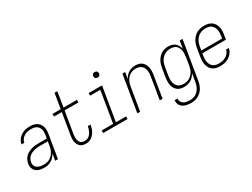

<svg xmlns="http://www.w3.org/2000/svg" viewBox="-66 -1448 3132 2384"><g transform="rotate(-30 1500.0 -256.0)"><path d="M181 8Q159 8 138 5.5Q117 3 98 -4.5Q79 -12 63 -24.5Q47 -37 37.5 -54.5Q28 -72 26 -93.5Q24 -115 27 -136Q31 -161 42 -185Q53 -209 71.5 -227.5Q90 -246 114 -258.5Q138 -271 162 -278.5Q186 -286 211 -288.5Q236 -291 260 -291H383L391 -339Q394 -359 394 -378.5Q394 -398 389 -416Q384 -434 373 -449.5Q362 -465 346 -474.5Q330 -484 310.5 -487.5Q291 -491 271 -491Q246 -491 221 -486Q196 -481 173.5 -467.5Q151 -454 134.5 -431.5Q118 -409 114 -385H74Q78 -406 88 -426.5Q98 -447 113.5 -464.5Q129 -482 148.5 -494.5Q168 -507 188.5 -514.5Q209 -522 231 -525Q253 -528 274 -528Q300 -528 324.5 -523Q349 -518 369.5 -506Q390 -494 405 -475Q420 -456 427 -432.5Q434 -409 434 -383.5Q434 -358 430 -333L375 0H335L351 -96Q338 -73 320 -52.5Q302 -32 279 -18Q256 -4 231 2Q206 8 181 8ZM194 -29Q215 -29 236.5 -33.5Q258 -38 277.5 -49.5Q297 -61 312.5 -77.5Q328 -94 339.5 -113.5Q351 -133 357.5 -154Q364 -175 367 -196L377 -255H260Q240 -255 220 -253Q200 -251 180 -245.5Q160 -240 141 -231Q122 -222 106 -207.5Q90 -193 80 -174Q70 -155 67 -135Q64 -118 66.5 -101.5Q69 -85 77.5 -72Q86 -59 100 -50.5Q114 -42 129 -37Q144 -32 161 -30.5Q178 -29 194 -29Z M774 8Q751 8 730.5 2Q710 -4 694.5 -17Q679 -30 669.5 -49Q660 -68 656 -89Q652 -110 653 -132.5Q654 -155 658 -177L709 -483H597V-520H715L750 -735H790L755 -520H947V-483H749L697 -171Q694 -154 693.5 -137.5Q693 -121 695 -105.5Q697 -90 703 -75Q709 -60 719.5 -49.5Q730 -39 745.5 -34Q761 -29 778 -29Q793 -29 809 -33.5Q825 -38 838.5 -48.5Q852 -59 862.5 -73Q873 -87 880 -102Q887 -117 892 -133Q897 -149 900 -165L901 -170H940L939 -163Q935 -142 929 -122Q923 -102 912.5 -82.5Q902 -63 887.5 -45.5Q873 -28 854.5 -15.5Q836 -3 815 2.5Q794 8 774 8Z M1373 0H1023V-37H1187L1261 -483H1115V-520H1307L1227 -37H1373ZM1310 -631Q1300 -631 1291.5 -634Q1283 -637 1277.5 -644Q1272 -651 1271 -660.5Q1270 -670 1271 -680Q1272 -686 1275 -692Q1278 -698 1284 -702Q1290 -706 1296.5 -707.5Q1303 -709 1309 -709Q1319 -709 1327.5 -706Q1336 -703 1341.5 -696Q1347 -689 1348.5 -679.5Q1350 -670 1348 -660Q1347 -654 1344 -648Q1341 -642 1335.5 -638Q1330 -634 1323 -632.5Q1316 -631 1310 -631Z M1513 0 1599 -520H1639L1624 -430Q1637 -452 1654 -471.5Q1671 -491 1693 -504Q1715 -517 1739 -522.5Q1763 -528 1787 -528Q1814 -528 1839 -521Q1864 -514 1882.5 -497.5Q1901 -481 1912.5 -458.5Q1924 -436 1928 -410.5Q1932 -385 1931 -358Q1930 -331 1925 -305L1875 0H1835L1886 -311Q1890 -332 1891 -353.5Q1892 -375 1888.5 -396Q1885 -417 1876 -435Q1867 -453 1851.5 -466.5Q1836 -480 1816 -485.5Q1796 -491 1774 -491Q1754 -491 1734 -487Q1714 -483 1695 -472.5Q1676 -462 1660.5 -446Q1645 -430 1634.5 -411.5Q1624 -393 1617.5 -373Q1611 -353 1608 -333L1553 0Z M2160 223Q2138 223 2117.5 220.5Q2097 218 2077.5 212Q2058 206 2041 194.5Q2024 183 2013 167Q2002 151 1997.5 131Q1993 111 1996 90H2036Q2033 114 2043.5 134.5Q2054 155 2073 166.5Q2092 178 2115.5 182Q2139 186 2163 186Q2183 186 2203.5 181.5Q2224 177 2243.5 166.5Q2263 156 2278 139.5Q2293 123 2304 104Q2315 85 2321 65Q2327 45 2331 24L2350 -91Q2337 -69 2319 -49Q2301 -29 2278.5 -16Q2256 -3 2231 2.5Q2206 8 2182 8Q2155 8 2130 1Q2105 -6 2085.5 -22Q2066 -38 2054 -60.5Q2042 -83 2038 -108.5Q2034 -134 2035 -161Q2036 -188 2040 -215L2060 -335Q2064 -359 2071 -383Q2078 -407 2091 -429.5Q2104 -452 2122 -471.5Q2140 -491 2162 -504Q2184 -517 2208.5 -522.5Q2233 -528 2257 -528Q2285 -528 2310.5 -521Q2336 -514 2355 -497.5Q2374 -481 2386 -458Q2398 -435 2403 -410L2421 -520H2461L2370 30Q2366 55 2357.5 80Q2349 105 2335.5 127.5Q2322 150 2302.5 169Q2283 188 2259 200.5Q2235 213 2210 218Q2185 223 2160 223ZM2196 -29Q2216 -29 2236.5 -33Q2257 -37 2276 -47.5Q2295 -58 2311 -73.5Q2327 -89 2338.5 -107.5Q2350 -126 2356 -146.5Q2362 -167 2366 -187L2386 -307Q2389 -329 2389.5 -351Q2390 -373 2386.5 -394Q2383 -415 2374 -434Q2365 -453 2349.5 -466.5Q2334 -480 2313 -485.5Q2292 -491 2270 -491Q2250 -491 2229 -487Q2208 -483 2188.5 -472Q2169 -461 2153.5 -445Q2138 -429 2126.5 -410Q2115 -391 2109 -370.5Q2103 -350 2099 -329L2079 -209Q2076 -188 2075.5 -166Q2075 -144 2078.5 -123Q2082 -102 2091.5 -84Q2101 -66 2116.5 -53Q2132 -40 2153 -34.5Q2174 -29 2196 -29Z M2698 8Q2670 8 2643 2Q2616 -4 2595 -19Q2574 -34 2560.5 -56.5Q2547 -79 2540.5 -105Q2534 -131 2535 -159Q2536 -187 2540 -215L2560 -335Q2564 -361 2572.5 -385.5Q2581 -410 2595 -433Q2609 -456 2629 -475Q2649 -494 2673 -506Q2697 -518 2723 -523Q2749 -528 2774 -528Q2802 -528 2829 -522Q2856 -516 2877.5 -501Q2899 -486 2913 -463.5Q2927 -441 2933 -415Q2939 -389 2938.5 -361Q2938 -333 2933 -305L2923 -242H2585L2579 -209Q2576 -187 2575 -165Q2574 -143 2578.5 -122Q2583 -101 2593.5 -82.5Q2604 -64 2620.5 -51.5Q2637 -39 2658.5 -34Q2680 -29 2702 -29Q2727 -29 2752.5 -34Q2778 -39 2801.5 -52.5Q2825 -66 2841.5 -88Q2858 -110 2863 -135H2903Q2899 -114 2888.5 -93Q2878 -72 2862 -55Q2846 -38 2826.5 -25.5Q2807 -13 2785 -5.5Q2763 2 2741.5 5Q2720 8 2698 8ZM2591 -278H2889L2894 -311Q2898 -333 2898.5 -355Q2899 -377 2895 -398Q2891 -419 2881 -437Q2871 -455 2854.5 -468Q2838 -481 2817 -486Q2796 -491 2774 -491Q2753 -491 2732 -487Q2711 -483 2691 -472.5Q2671 -462 2655 -446Q2639 -430 2628 -411Q2617 -392 2610 -371Q2603 -350 2599 -329Z"/></g></svg>

Font: Iosevka Term Curly XLt Obl
Style: Regular
Weight: 200
Italic angle: -9°
Designer: Belleve Invis
Foundry: Belleve Invis
Version: Version 32.3.0